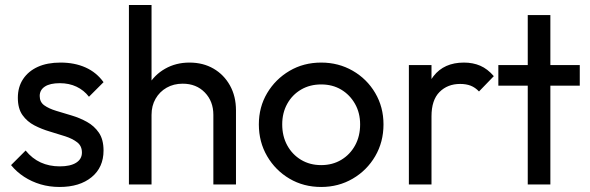

<svg xmlns="http://www.w3.org/2000/svg" viewBox="-20 -734 2349 764"><path d="M217 10Q177 10 141.5 -0.5Q106 -11 76 -30.5Q46 -50 24 -77L82 -135Q108 -103 142 -87.5Q176 -72 218 -72Q260 -72 283 -86.5Q306 -101 306 -127Q306 -153 287.5 -167.5Q269 -182 240 -191.5Q211 -201 178.5 -210.5Q146 -220 117 -235Q88 -250 69.5 -276Q51 -302 51 -345Q51 -388 72 -419.5Q93 -451 130.5 -468Q168 -485 221 -485Q277 -485 320.5 -465.5Q364 -446 392 -407L334 -349Q314 -375 284.5 -389Q255 -403 218 -403Q179 -403 158.5 -389.5Q138 -376 138 -352Q138 -328 156 -315Q174 -302 203.5 -293Q233 -284 265 -274.5Q297 -265 326 -249Q355 -233 373.5 -206Q392 -179 392 -135Q392 -68 344.5 -29Q297 10 217 10Z M829 0V-277Q829 -331 795 -366Q761 -401 707 -401Q671 -401 643 -385Q615 -369 599 -341Q583 -313 583 -277L546 -298Q546 -352 570 -394Q594 -436 637 -460.5Q680 -485 734 -485Q788 -485 829.5 -461Q871 -437 895 -394Q919 -351 919 -295V0ZM493 0V-714H583V0Z M1258 10Q1188 10 1132 -23Q1076 -56 1043 -112.5Q1010 -169 1010 -239Q1010 -308 1043 -363.5Q1076 -419 1132 -452Q1188 -485 1258 -485Q1327 -485 1383.5 -452.5Q1440 -420 1473 -364Q1506 -308 1506 -239Q1506 -169 1473 -112.5Q1440 -56 1383.5 -23Q1327 10 1258 10ZM1258 -77Q1303 -77 1338 -98Q1373 -119 1393 -155.5Q1413 -192 1413 -239Q1413 -285 1392.5 -321Q1372 -357 1337.5 -377.5Q1303 -398 1258 -398Q1213 -398 1178 -377.5Q1143 -357 1123 -321Q1103 -285 1103 -239Q1103 -192 1123 -155.5Q1143 -119 1178 -98Q1213 -77 1258 -77Z M1607 0V-475H1697V0ZM1697 -271 1663 -286Q1663 -377 1705 -431Q1747 -485 1826 -485Q1862 -485 1891 -472.5Q1920 -460 1945 -431L1886 -370Q1871 -386 1853 -393Q1835 -400 1811 -400Q1761 -400 1729 -368Q1697 -336 1697 -271Z M2080 0V-674H2170V0ZM1963 -393V-475H2287V-393Z"/></svg>

Font: Outfit Thin
Style: Regular
Weight: 400
Version: Version 1.100;gftools[0.9.27]